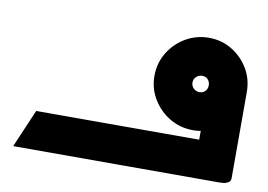

<svg xmlns="http://www.w3.org/2000/svg" viewBox="-61 -603 972 696"><g transform="rotate(10 425.0 -255.0)"><path d="M25 0 85 -140H435V0ZM405 0V-140H685V-268L825 -340V-23Q825 -11 815 -6Q805 -1 795 -0.5Q785 0 785 0ZM656.3 -170Q609.5 -170 570.8 -193Q532 -216 508.5 -254.8Q485 -293.6 485 -339.8Q485 -387 508.5 -425.7Q532 -464.4 571 -487.2Q610 -510 656.5 -510Q703 -510 741 -487Q779 -464 802 -425.7Q825 -387.3 825 -340Q825 -293 802 -254.5Q779 -216 741 -193Q703 -170 656.3 -170ZM656 -310Q669 -310 677 -318.7Q685 -327.4 685 -340Q685 -352.6 677 -361.3Q669 -370 656 -370Q643 -370 634 -361.3Q625 -352.6 625 -340Q625 -327.4 634 -318.7Q643 -310 656 -310Z"/></g></svg>

Font: Reem Kufi Fun
Style: Regular
Weight: 400
Designer: Khaled Hosny
Version: Version 1.005